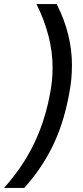

<svg xmlns="http://www.w3.org/2000/svg" viewBox="-69 -720 407 942"><path d="M172 -238 176 -258Q189 -322 189 -388Q189 -541 110 -700H209Q284 -553 284 -400Q284 -327 270 -258L266 -238Q240 -106 187.5 0.5Q135 107 50 202H-49Q39 103 92.5 -4Q146 -111 172 -238Z"/></svg>

Font: Bai Jamjuree Medium
Style: Italic
Weight: 500
Italic angle: -10°
Version: Version 1.000; ttfautohint (v1.6)